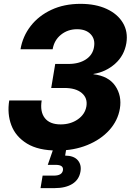

<svg xmlns="http://www.w3.org/2000/svg" viewBox="-20 -759 669 983"><path d="M273.4 11.7Q176.3 11.7 118.2 -23.9Q60.1 -59.6 38.1 -117.9Q16.1 -176.3 27.3 -244.6H193.4Q184.1 -187 209.5 -154.5Q234.9 -122.1 290.5 -122.1Q341.3 -122.1 378.4 -147.9Q415.5 -173.8 422.4 -214.8Q429.2 -257.3 398.4 -283Q367.7 -308.6 310.1 -308.6H242.2L262.7 -431.6H330.1Q384.3 -431.6 419.7 -454.8Q455.1 -478 461.4 -518.6Q468.3 -558.6 444.1 -584Q419.9 -609.4 374.5 -609.4Q327.1 -609.4 292.2 -581.3Q257.3 -553.2 249.5 -506.8H85Q96.2 -573.2 137 -625.7Q177.7 -678.2 242.9 -708.7Q308.1 -739.3 392.1 -739.3Q469.7 -739.3 525.9 -713.4Q582 -687.5 609.1 -642.1Q636.2 -596.7 627 -538.6Q616.2 -474.1 569.1 -432.4Q522 -390.6 458.5 -380.4V-378.9Q535.6 -369.6 570.1 -319.3Q604.5 -269 593.8 -203.1Q583.5 -141.6 539.8 -93Q496.1 -44.4 427.2 -16.4Q358.4 11.7 273.4 11.7ZM187.5 204.1 198.2 140.1H255.9Q297.4 140.1 302.2 112.8Q306.6 85 265.1 85H224.6L261.2 -20.5H323.2L319.8 0L313.5 37.6Q357.9 38.1 377.9 61Q397.9 84 392.1 118.7Q385.3 160.6 350.6 182.4Q315.9 204.1 260.3 204.1Z"/></svg>

Font: Inter Display ExtraBold
Style: Italic
Weight: 800
Italic angle: -9.39999°
Designer: Rasmus Andersson
Foundry: rsms
Version: Version 4.000;git-a52131595